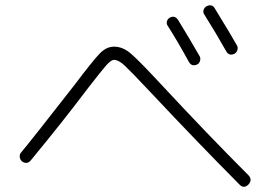

<svg xmlns="http://www.w3.org/2000/svg" viewBox="-20 -788 1040 739"><path d="M632.8 -719.7Q652.3 -730.5 665 -711.9Q707 -643.6 748 -572.3Q752.9 -564.5 750 -554.2Q747.1 -543.9 739.3 -540Q717.8 -530.3 707 -549.8Q663.1 -629.9 625 -689.5Q620.1 -697.3 622.6 -706.1Q625 -714.8 632.8 -719.7ZM774.4 -763.7Q795.9 -774.4 806.6 -755.9Q867.2 -657.2 892.6 -612.3Q896.5 -604.5 893.6 -595.2Q890.6 -585.9 882.8 -581.1Q861.3 -571.3 850.6 -590.8Q811.5 -660.2 765.6 -733.4Q760.7 -741.2 763.7 -750Q766.6 -758.8 774.4 -763.7ZM64.5 -167Q57.6 -172.9 56.2 -183.1Q54.7 -193.4 60.5 -200.2Q100.6 -248 266.6 -460.9Q338.9 -556.6 364.3 -582.5Q389.6 -608.4 418.9 -608.4Q451.2 -608.4 481 -584Q510.7 -559.6 597.7 -465.8Q780.3 -269.5 935.5 -114.3Q953.1 -96.7 936.5 -78.1Q918.9 -60.5 902.3 -77.1Q742.2 -238.3 561.5 -430.7Q485.4 -511.7 460.9 -534.7Q436.5 -557.6 418.9 -557.6Q407.2 -557.6 387.7 -535.2Q368.2 -512.7 321.3 -452.1Q313.5 -442.4 308.6 -435.5Q221.7 -320.3 98.6 -170.9Q84 -153.3 64.5 -167Z"/></svg>

Font: Rounded-L Mgen+ 1m light
Style: Regular
Weight: 200
Designer: [Source Han Sans]
Ryoko NISHIZUKA  (kana & ideographs); Paul D. Hunt (Latin, Greek & Cyrillic); Wenlong ZHANG  (bopomofo
Version: Version 1.059.20150602